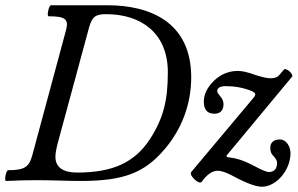

<svg xmlns="http://www.w3.org/2000/svg" viewBox="-22 -686 1133 731"><path d="M1 3C40 1 82 0 119 0C179 0 234 3 283 3C448 3 527 -27 604 -117C670 -194 706 -289 706 -392C706 -604 546 -666 387 -666H172C164 -666 155 -624 163 -624C227 -624 241 -613 229 -570L101 -95C89 -50 71 -38 9 -38C1 -38 -7 3 1 3ZM272 -29C218 -29 189 -49 189 -89C189 -102 192 -118 197 -138L317 -581C329 -624 343 -632 383 -632C513 -632 617 -562 617 -411C617 -303 600 -235 548 -155C491 -69 410 -29 272 -29ZM975 25C1029 25 1084 -37 1084 -103C1084 -128 1068 -155 1044 -155C1020 -155 1007 -144 1007 -122C1007 -108 1012 -98 1021 -90C1028 -82 1033 -73 1033 -67C1033 -43 1022 -31 1001 -31C993 -31 974 -39 944 -55C900 -78 876 -84 842 -88L840 -93L1090 -394C1097 -403 1067 -430 1059 -421L1041 -400C1035 -392 1024 -388 1009 -388C996 -388 976 -392 949 -401C922 -411 900 -416 884 -416C847 -416 817 -402 792 -378C767 -353 754 -327 754 -299C754 -269 767 -253 794 -253C817 -253 829 -266 829 -290C829 -300 824 -311 817 -319C809 -329 805 -334 805 -339C805 -351 816 -358 837 -358C870 -358 903 -353 937 -339C945 -335 950 -332 950 -327C950 -324 948 -320 946 -317L706 -31C696 -19 737 20 746 6C766 -22 787 -36 807 -36C818 -36 836 -31 859 -19C896 1 945 25 975 25Z"/></svg>

Font: Junicode Two Beta SemiCondensed Medium
Style: Italic
Weight: 500
Width: 4
Italic angle: -10°
Version: Version 1.063